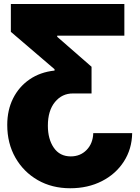

<svg xmlns="http://www.w3.org/2000/svg" viewBox="-20 -748 716 983"><path d="M656.7 -66.4Q655.3 15.1 614 79.1Q572.8 143.1 501.5 179.4Q430.2 215.8 339.4 215.8Q246.1 215.8 173.3 174.1Q100.6 132.3 58.8 59.1Q17.1 -14.2 17.1 -108.4Q17.1 -184.6 47.1 -244.4Q77.1 -304.2 131.6 -341.6Q186 -378.9 259.3 -386.7V-393.6L35.6 -585V-727.5H616.7V-565.4H272.9V-559.6L448.7 -406.2V-269.5H354Q297.9 -270 261.5 -225.8Q225.1 -181.6 225.1 -104.5Q225.1 -35.6 255.6 8.5Q286.1 52.7 342.3 52.7Q391.1 52.7 423.3 19.8Q455.6 -13.2 457.5 -66.4Z"/></svg>

Font: Inter Display Black
Style: Regular
Weight: 900
Designer: Rasmus Andersson
Foundry: rsms
Version: Version 4.000;git-a52131595